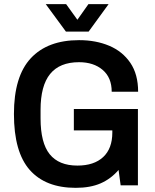

<svg xmlns="http://www.w3.org/2000/svg" viewBox="-20 -891 744 923"><path d="M200 -871H298L352 -796L405 -871H502L406 -739H297ZM344 12Q199 12 123 -74Q47 -160 47 -343Q47 -524 128 -611Q209 -698 360 -698Q441 -698 505 -671Q569 -644 606.5 -589Q644 -534 644 -450H517Q517 -518 473.5 -555Q430 -592 360 -592Q267 -592 221 -535.5Q175 -479 175 -363V-322Q175 -204 219 -149.5Q263 -95 352 -95Q432 -95 476 -136Q520 -177 520 -254V-264H335V-367H643V0H560L550 -74Q513 -31 463.5 -9.5Q414 12 344 12Z"/></svg>

Font: Archivo SemiCondensed SemiBold
Style: Regular
Weight: 600
Width: 4
Designer: Hector Gatti
Foundry: Omnibus-Type
Version: Version 2.001; ttfautohint (v1.8.3)